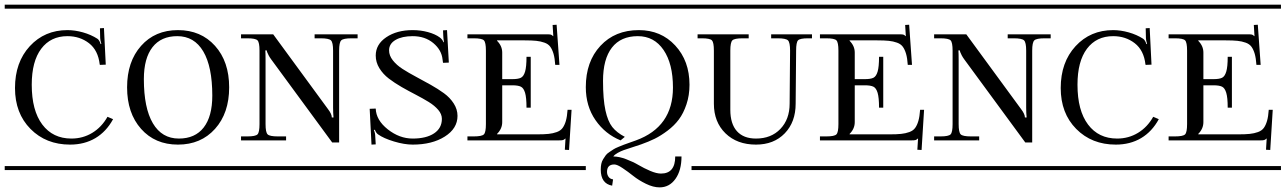

<svg xmlns="http://www.w3.org/2000/svg" viewBox="-29 -728 5504 822"><path d="M-8.8 -708H490.2V-690.9H-8.8ZM-8.8 -17.1H490.2V0H-8.8ZM455.1 -217.8Q426.3 -164.6 379.4 -136.7Q332.5 -108.9 271 -108.9Q168 -108.9 101.6 -176Q35.2 -243.2 35.2 -351.1Q35.2 -461.4 98.6 -530.3Q162.1 -599.1 259.8 -599.1Q291.5 -599.1 326.2 -589.4Q360.8 -579.6 388.2 -562Q397 -555.7 401.9 -539.1L404.8 -540Q399.9 -557.1 399.9 -564.9L398.9 -606.9L416 -607.9L423.8 -451.2L398.9 -450.2L397.9 -452.1Q391.1 -512.7 352.1 -543Q313 -573.2 259.8 -573.2Q188 -573.2 147.5 -519.3Q106.9 -465.3 106.9 -365.2Q106.9 -254.9 152.1 -194.8Q197.3 -134.8 276.9 -134.8Q325.7 -134.8 366 -159.2Q406.2 -183.6 431.2 -228Z M471.2 -708H996.1V-690.9H471.2ZM471.2 -17.1H996.1V0H471.2ZM879.9 -318.8Q879.9 -442.4 841.3 -507.8Q802.7 -573.2 730 -573.2Q660.6 -573.2 623.8 -525.9Q586.9 -478.5 586.9 -389.2Q586.9 -265.6 625.5 -200.2Q664.1 -134.8 736.8 -134.8Q806.2 -134.8 843 -182.1Q879.9 -229.5 879.9 -318.8ZM575 -176.3Q515.1 -243.7 515.1 -354Q515.1 -464.4 575 -531.7Q634.8 -599.1 732.9 -599.1Q831.1 -599.1 891.6 -531.7Q952.1 -464.4 952.1 -354Q952.1 -243.7 891.6 -176.3Q831.1 -108.9 732.9 -108.9Q634.8 -108.9 575 -176.3Z M977.1 -708H1527.8V-690.9H977.1ZM977.1 -17.1H1527.8V0H977.1ZM1002.9 -581.1H1140.6L1375 -261.2Q1391.6 -239.7 1391.6 -225.1H1398.9Q1397 -244.6 1397 -267.1V-511.2Q1397 -546.4 1387.9 -555.2Q1378.9 -564 1343.8 -564H1317.9V-581.1H1502V-564H1476.1Q1440.9 -564 1431.9 -555.2Q1422.9 -546.4 1422.9 -511.2V-118.2H1393.1L1131.8 -474.1Q1126 -481.9 1121.3 -490.7Q1116.7 -499.5 1114.7 -504.9Q1112.8 -510.3 1112.8 -512.2H1106.9Q1107.9 -501 1107.9 -470.2V-196.8Q1107.9 -161.6 1116.7 -152.8Q1125.5 -144 1160.6 -144H1195.8V-127H1002.9V-144H1029.8Q1064.9 -144 1073.5 -152.8Q1082 -161.6 1082 -196.8V-511.2Q1082 -546.4 1073.5 -555.2Q1064.9 -564 1029.8 -564H1002.9Z M1509.8 -708H1964.4V-690.9H1509.8ZM1509.8 -17.1H1964.4V0H1509.8ZM1929.7 -231.9Q1929.7 -177.7 1875.2 -143.3Q1820.8 -108.9 1737.8 -108.9Q1702.1 -108.9 1657.7 -122.3Q1613.3 -135.7 1589.4 -152.8Q1581.1 -158.7 1575.7 -172.9L1571.8 -170.9Q1577.6 -157.2 1577.6 -143.1L1579.6 -109.9L1561.5 -108.9L1553.7 -262.2L1579.6 -263.2Q1581.1 -213.9 1631.1 -174.3Q1681.2 -134.8 1737.8 -134.8Q1795.9 -134.8 1829.3 -157Q1862.8 -179.2 1862.8 -219.2Q1862.8 -239.3 1847.2 -257.6Q1831.5 -275.9 1806.6 -291.3Q1781.7 -306.6 1751.5 -322.3Q1721.2 -337.9 1690.9 -355.2Q1660.6 -372.6 1635.7 -391.6Q1610.8 -410.6 1595.2 -436Q1579.6 -461.4 1579.6 -490.2Q1579.6 -538.1 1624.8 -568.6Q1669.9 -599.1 1737.8 -599.1Q1772 -599.1 1803.2 -590.6Q1834.5 -582 1853.5 -567.9Q1865.2 -559.6 1869.6 -546.9L1871.6 -547.9Q1868.7 -568.4 1868.7 -576.2L1867.7 -598.1L1884.8 -599.1L1892.6 -460L1867.7 -459L1865.7 -473.1Q1861.8 -513.7 1826.2 -543.5Q1790.5 -573.2 1737.8 -573.2Q1692.4 -573.2 1664.6 -557.1Q1636.7 -541 1636.7 -512.2Q1636.7 -490.2 1652.8 -469.7Q1668.9 -449.2 1694.8 -432.6Q1720.7 -416 1752 -399.4Q1783.2 -382.8 1814.5 -365.2Q1845.7 -347.7 1871.6 -328.9Q1897.5 -310.1 1913.6 -284.9Q1929.7 -259.8 1929.7 -231.9Z M1972.2 -581.1H2313Q2325.2 -581.1 2329.3 -579.8Q2333.5 -578.6 2338.9 -573.2H2339.8L2336.9 -621.1L2354 -622.1L2366.2 -450.2H2348.1Q2346.2 -479 2340.8 -497.6Q2335.4 -516.1 2326.9 -527.8Q2318.4 -539.6 2302 -545.4Q2285.6 -551.3 2266.8 -553.2Q2248 -555.2 2217.3 -555.2H2099.1V-553.2Q2121.1 -531.2 2121.1 -502.9V-389.2H2164.1Q2189 -389.2 2200.9 -395Q2212.9 -400.9 2219 -421.4Q2225.1 -441.9 2225.1 -484.9H2243.2V-267.1H2225.1Q2225.1 -310.1 2219 -330.6Q2212.9 -351.1 2200.9 -356.9Q2189 -362.8 2164.1 -362.8H2121.1V-205.1Q2121.1 -176.8 2099.1 -154.8V-152.8H2270Q2300.8 -152.8 2319.6 -154.8Q2338.4 -156.7 2354.7 -162.6Q2371.1 -168.5 2379.6 -180.2Q2388.2 -191.9 2393.6 -210.4Q2398.9 -229 2400.9 -257.8H2418L2407.2 -85.9L2389.2 -86.9L2392.1 -134.8H2391.1Q2386.2 -129.9 2381.3 -128.4Q2376.5 -127 2364.3 -127H1972.2V-144H1999Q2034.2 -144 2042.7 -152.8Q2051.3 -161.6 2051.3 -196.8V-511.2Q2051.3 -546.4 2042.7 -555.2Q2034.2 -564 1999 -564H1972.2ZM1946.3 -708H2453.1V-690.9H1946.3ZM1946.3 -17.1H2453.1V0H1946.3Z M2627.9 -127Q2562 -153.8 2520.5 -213.6Q2479 -273.4 2479 -355Q2479 -464.4 2541.5 -531.7Q2604 -599.1 2706.1 -599.1Q2800.8 -599.1 2861.8 -533.2Q2922.9 -467.3 2922.9 -365.2Q2922.9 -319.8 2909.9 -281.2Q2897 -242.7 2877.4 -216.6Q2857.9 -190.4 2829.1 -168.7Q2800.3 -147 2773.9 -134Q2747.6 -121.1 2715.8 -109.9Q2703.1 -105.5 2678 -97.4Q2652.8 -89.4 2641.1 -85.2Q2629.4 -81.1 2616 -73.7Q2602.5 -66.4 2596.7 -58.1Q2621.1 -58.1 2651.4 -46.6Q2681.6 -35.2 2704.8 -21.5Q2728 -7.8 2754.9 3.7Q2781.7 15.1 2800.8 15.1Q2861.8 15.1 2861.8 -58.1H2888.7Q2888.7 1.5 2862.8 37.8Q2836.9 74.2 2794.9 74.2Q2767.6 74.2 2736.3 58.8Q2705.1 43.5 2682.1 25.1Q2659.2 6.8 2636.2 -8.5Q2613.3 -23.9 2601.1 -23.9Q2569.8 -23.9 2569.8 7.8Q2569.8 19.5 2576.2 28.8Q2582.5 38.1 2595.7 40L2591.8 66.9Q2543 58.1 2543 -2Q2543 -15.1 2545.2 -26.1Q2547.4 -37.1 2553.2 -46.4Q2559.1 -55.7 2564 -62.7Q2568.8 -69.8 2580.1 -77.1Q2591.3 -84.5 2597.9 -88.9Q2604.5 -93.3 2619.9 -99.6Q2635.3 -106 2642.3 -108.6Q2649.4 -111.3 2668.2 -117.9Q2687 -124.5 2693.8 -127Q2852.1 -184.6 2852.1 -353Q2852.1 -455.1 2811.8 -514.2Q2771.5 -573.2 2701.7 -573.2Q2628.9 -573.2 2590.8 -524.2Q2552.7 -475.1 2552.7 -381.8Q2552.7 -302.7 2563 -255.6Q2573.2 -208.5 2592.3 -184.3Q2611.3 -160.2 2646 -142.1ZM2934.1 -17.1H2967.8V0H2934.1ZM2435.1 -708H2967.8V-690.9H2435.1ZM2435.1 -17.1H2479V0H2435.1Z M2931.6 -708H3473.6V-690.9H2931.6ZM2931.6 -17.1H3473.6V0H2931.6ZM2957.5 -581.1H3176.3V-564H3150.4Q3115.2 -564 3106.4 -555.2Q3097.7 -546.4 3097.7 -511.2V-257.8Q3097.7 -197.8 3126 -166.3Q3154.3 -134.8 3207.5 -134.8Q3272.5 -134.8 3312 -176Q3351.6 -217.3 3351.6 -284.2L3353.5 -511.2Q3353.5 -546.4 3344.5 -555.2Q3335.4 -564 3300.3 -564H3272.5V-581.1H3447.3V-564H3430.7Q3396 -564 3387.7 -555.4Q3379.4 -546.9 3379.4 -511.2L3377.4 -284.2Q3377.4 -205.6 3330.8 -157.2Q3284.2 -108.9 3207.5 -108.9Q3126.5 -108.9 3076.9 -157.2Q3027.3 -205.6 3027.3 -284.2V-511.2Q3027.3 -546.4 3019 -555.2Q3010.7 -564 2975.6 -564H2957.5Z M3481.4 -581.1H3822.3Q3834.5 -581.1 3838.6 -579.8Q3842.8 -578.6 3848.1 -573.2H3849.1L3846.2 -621.1L3863.3 -622.1L3875.5 -450.2H3857.4Q3855.5 -479 3850.1 -497.6Q3844.7 -516.1 3836.2 -527.8Q3827.6 -539.6 3811.3 -545.4Q3794.9 -551.3 3776.1 -553.2Q3757.3 -555.2 3726.6 -555.2H3608.4V-553.2Q3630.4 -531.2 3630.4 -502.9V-389.2H3673.3Q3698.2 -389.2 3710.2 -395Q3722.2 -400.9 3728.3 -421.4Q3734.4 -441.9 3734.4 -484.9H3752.4V-267.1H3734.4Q3734.4 -310.1 3728.3 -330.6Q3722.2 -351.1 3710.2 -356.9Q3698.2 -362.8 3673.3 -362.8H3630.4V-205.1Q3630.4 -176.8 3608.4 -154.8V-152.8H3779.3Q3810.1 -152.8 3828.9 -154.8Q3847.7 -156.7 3864 -162.6Q3880.4 -168.5 3888.9 -180.2Q3897.5 -191.9 3902.8 -210.4Q3908.2 -229 3910.2 -257.8H3927.2L3916.5 -85.9L3898.4 -86.9L3901.4 -134.8H3900.4Q3895.5 -129.9 3890.6 -128.4Q3885.7 -127 3873.5 -127H3481.4V-144H3508.3Q3543.5 -144 3552 -152.8Q3560.5 -161.6 3560.5 -196.8V-511.2Q3560.5 -546.4 3552 -555.2Q3543.5 -564 3508.3 -564H3481.4ZM3455.6 -708H3962.4V-690.9H3455.6ZM3455.6 -17.1H3962.4V0H3455.6Z M3944.3 -708H4495.1V-690.9H3944.3ZM3944.3 -17.1H4495.1V0H3944.3ZM3970.2 -581.1H4107.9L4342.3 -261.2Q4358.9 -239.7 4358.9 -225.1H4366.2Q4364.3 -244.6 4364.3 -267.1V-511.2Q4364.3 -546.4 4355.2 -555.2Q4346.2 -564 4311 -564H4285.2V-581.1H4469.2V-564H4443.4Q4408.2 -564 4399.2 -555.2Q4390.1 -546.4 4390.1 -511.2V-118.2H4360.4L4099.1 -474.1Q4093.3 -481.9 4088.6 -490.7Q4084 -499.5 4082 -504.9Q4080.1 -510.3 4080.1 -512.2H4074.2Q4075.2 -501 4075.2 -470.2V-196.8Q4075.2 -161.6 4084 -152.8Q4092.8 -144 4127.9 -144H4163.1V-127H3970.2V-144H3997.1Q4032.2 -144 4040.8 -152.8Q4049.3 -161.6 4049.3 -196.8V-511.2Q4049.3 -546.4 4040.8 -555.2Q4032.2 -564 3997.1 -564H3970.2Z M4468.3 -708H4967.3V-690.9H4468.3ZM4468.3 -17.1H4967.3V0H4468.3ZM4932.1 -217.8Q4903.3 -164.6 4856.4 -136.7Q4809.6 -108.9 4748 -108.9Q4645 -108.9 4578.6 -176Q4512.2 -243.2 4512.2 -351.1Q4512.2 -461.4 4575.7 -530.3Q4639.2 -599.1 4736.8 -599.1Q4768.6 -599.1 4803.2 -589.4Q4837.9 -579.6 4865.2 -562Q4874 -555.7 4878.9 -539.1L4881.8 -540Q4877 -557.1 4877 -564.9L4876 -606.9L4893.1 -607.9L4900.9 -451.2L4876 -450.2L4875 -452.1Q4868.2 -512.7 4829.1 -543Q4790 -573.2 4736.8 -573.2Q4665 -573.2 4624.5 -519.3Q4584 -465.3 4584 -365.2Q4584 -254.9 4629.2 -194.8Q4674.3 -134.8 4753.9 -134.8Q4802.7 -134.8 4843 -159.2Q4883.3 -183.6 4908.2 -228Z M4974.1 -581.1H5314.9Q5327.1 -581.1 5331.3 -579.8Q5335.4 -578.6 5340.8 -573.2H5341.8L5338.9 -621.1L5356 -622.1L5368.2 -450.2H5350.1Q5348.1 -479 5342.8 -497.6Q5337.4 -516.1 5328.9 -527.8Q5320.3 -539.6 5304 -545.4Q5287.6 -551.3 5268.8 -553.2Q5250 -555.2 5219.2 -555.2H5101.1V-553.2Q5123 -531.2 5123 -502.9V-389.2H5166Q5190.9 -389.2 5202.9 -395Q5214.8 -400.9 5220.9 -421.4Q5227.1 -441.9 5227.1 -484.9H5245.1V-267.1H5227.1Q5227.1 -310.1 5220.9 -330.6Q5214.8 -351.1 5202.9 -356.9Q5190.9 -362.8 5166 -362.8H5123V-205.1Q5123 -176.8 5101.1 -154.8V-152.8H5272Q5302.7 -152.8 5321.5 -154.8Q5340.3 -156.7 5356.7 -162.6Q5373 -168.5 5381.6 -180.2Q5390.1 -191.9 5395.5 -210.4Q5400.9 -229 5402.8 -257.8H5419.9L5409.2 -85.9L5391.1 -86.9L5394 -134.8H5393.1Q5388.2 -129.9 5383.3 -128.4Q5378.4 -127 5366.2 -127H4974.1V-144H5001Q5036.1 -144 5044.7 -152.8Q5053.2 -161.6 5053.2 -196.8V-511.2Q5053.2 -546.4 5044.7 -555.2Q5036.1 -564 5001 -564H4974.1ZM4948.2 -708H5455.1V-690.9H4948.2ZM4948.2 -17.1H5455.1V0H4948.2Z"/></svg>

Font: FoglihtenFr01
Style: Regular
Weight: 500
Version: Version 0.68